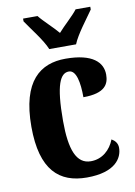

<svg xmlns="http://www.w3.org/2000/svg" viewBox="-87 -822 623 889"><g transform="rotate(-10 224.5 -378.0)"><path d="M180 -606H306C324 -651 375 -715 401 -753V-766H332C313 -740 267 -700 242 -671C218 -700 173 -740 153 -766H85V-753C110 -715 162 -651 180 -606ZM249 10C383 10 419 -52 419 -100C419 -121 407 -135 391 -144C373 -97 334 -61 280 -61C212 -61 185 -132 185 -267C185 -438 211 -488 251 -488C286 -488 297 -428 297 -359C401 -359 419 -401 419 -444C419 -501 374 -549 246 -549C128 -549 36 -482 36 -266C36 -61 120 10 249 10Z"/></g></svg>

Font: Noto Serif Lao ExtraCondensed ExtraBold
Style: Regular
Weight: 800
Width: 2
Designer: Monotype Design Team
Foundry: Monotype Imaging Inc.
Version: Version 2.003